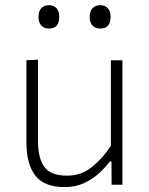

<svg xmlns="http://www.w3.org/2000/svg" viewBox="-20 -734 592 763"><path d="M237 9.5Q155.5 9.5 120.2 -36.5Q85 -82.5 85 -168V-494.5L131 -497V-174.5Q131 -106 156 -71Q181 -36 246.5 -36Q303 -36 346 -70.8Q389 -105.5 420.5 -154.5V-494.5H466.5V0H423.5L423 -92H416Q400.5 -70.5 375.2 -47Q350 -23.5 315.2 -7Q280.5 9.5 237 9.5ZM377.5 -620.5Q359.5 -620.5 348 -632.2Q336.5 -644 336.5 -666.5Q336.5 -690.5 348.2 -702Q360 -713.5 378.5 -713.5Q397 -713.5 408.2 -701.5Q419.5 -689.5 419.5 -666.5Q419.5 -620.5 377.5 -620.5ZM173.5 -620.5Q156 -620.5 144.5 -632.2Q133 -644 133 -666.5Q133 -690.5 144.5 -702Q156 -713.5 174.5 -713.5Q193.5 -713.5 204.5 -701.5Q215.5 -689.5 215.5 -666.5Q215.5 -620.5 173.5 -620.5Z"/></svg>

Font: Heraclito ExtraLight
Style: Regular
Weight: 200
Designer: Kostas Bartsokas (font) & Cristiano Sobral (main changes)
Foundry: Kostas Bartsokas (font) & Cristiano Sobral (main changes)
Version: Version 1.00;July 8, 2020;FontCreator 13.0.0.2655 64-bit